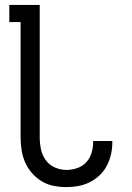

<svg xmlns="http://www.w3.org/2000/svg" viewBox="-20 -755 540 783"><path d="M251 8Q225 8 199 3Q173 -2 150.5 -15.5Q128 -29 110.5 -49Q93 -69 82.5 -93Q72 -117 68 -143Q64 -169 64 -195V-665H18V-735H142V-195Q142 -171 147 -146.5Q152 -122 166.5 -102Q181 -82 204 -72Q227 -62 251 -62Q273 -62 295 -69.5Q317 -77 332 -93.5Q347 -110 353.5 -132Q360 -154 360 -176V-180H438V-174Q438 -149 432.5 -125Q427 -101 415.5 -79Q404 -57 386 -40Q368 -23 346 -12Q324 -1 300 3.5Q276 8 251 8Z"/></svg>

Font: Huly
Style: Regular
Weight: 400
Designer: Belleve Invis
Foundry: Belleve Invis
Version: Version 33.2.5; ttfautohint (v1.8.4)